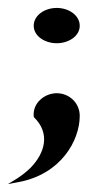

<svg xmlns="http://www.w3.org/2000/svg" viewBox="-22 -345 249 484"><path d="M-2 119 25 114C132 94 179 9 179 -53C179 -85 153 -110 121 -110C90 -110 60 -85 63 -52V-51L64 -49C104 -10 93 39 55 78C45 88 33 97 21 105ZM63 -280C63 -254 91 -236 121 -236C151 -236 179 -254 179 -280C179 -306 152 -325 121 -325C90 -325 63 -306 63 -280Z"/></svg>

Font: Charger Sport
Style: DfBd
Weight: 400
Designer: Jasper
Foundry: Cannot Into Space Fonts
Version: Version 1.1